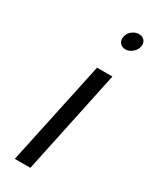

<svg xmlns="http://www.w3.org/2000/svg" viewBox="-187 -756 637 801"><g transform="rotate(30 131.5 -355.0)"><path d="M40 0H115L221 -501H147ZM229 -710Q212 -710 196.5 -698Q181 -686 178 -668Q174 -651 183.5 -638.5Q193 -626 211 -626Q228 -626 243 -638.5Q258 -651 262 -668Q266 -686 256.5 -698Q247 -710 229 -710Z"/></g></svg>

Font: Advent Pro Medium
Style: Italic
Weight: 500
Italic angle: -12°
Version: Version 3.000